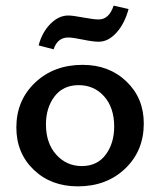

<svg xmlns="http://www.w3.org/2000/svg" viewBox="-20 -655 569 681"><path d="M170 -480 117 -494Q129 -540 158.5 -570Q188 -600 222 -600Q238 -600 275 -593Q312 -586 330 -586Q367 -586 383 -635L436 -623Q422 -571 393 -539Q364 -507 330 -507Q310 -507 274 -514.5Q238 -522 222 -522Q184 -522 170 -480ZM256 6Q161 6 99.5 -53Q38 -112 38 -203Q38 -299 104.5 -362Q171 -425 273 -425Q367 -425 428.5 -366Q490 -307 490 -217Q490 -120 424 -57Q358 6 256 6ZM270 -66Q325 -66 355 -106.5Q385 -147 385 -206Q385 -273 349.5 -313Q314 -353 259 -353Q204 -353 173.5 -313Q143 -273 143 -214Q143 -147 179.5 -106.5Q216 -66 270 -66Z"/></svg>

Font: EauTest Semibold
Style: Regular
Weight: 600
Designer: Christian Thalmann (Catharsis Fonts)
Version: Version 0.001;PS 000.001;hotconv 1.0.88;makeotf.lib2.5.64775